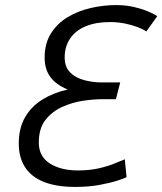

<svg xmlns="http://www.w3.org/2000/svg" viewBox="-20 -725 640 757"><path d="M277 12Q203 12 153.5 -7.5Q104 -27 79 -65.5Q54 -104 54 -159Q54 -220 79 -263Q104 -306 148 -333Q192 -360 247 -372Q201 -391 178.5 -421.5Q156 -452 156 -498Q156 -554 181 -593.5Q206 -633 247 -657.5Q288 -682 338 -693.5Q388 -705 438 -705Q478 -705 512 -696.5Q546 -688 569.5 -677.5Q593 -667 600 -661L557 -601Q544 -610 521.5 -618.5Q499 -627 471.5 -632.5Q444 -638 413 -638Q357 -638 317 -621Q277 -604 256 -572.5Q235 -541 235 -499Q235 -461 256.5 -439.5Q278 -418 312 -409Q346 -400 381 -400H454L437 -334H384Q352 -334 309.5 -328Q267 -322 226.5 -304Q186 -286 159.5 -252.5Q133 -219 133 -163Q133 -108 176.5 -80.5Q220 -53 287 -53Q335 -53 372.5 -62Q410 -71 435.5 -82Q461 -93 472 -97L479 -27Q476 -24 448 -14.5Q420 -5 375.5 3.5Q331 12 277 12Z"/></svg>

Font: Ubuntu Sans Mono
Style: Italic
Weight: 400
Italic angle: -13.5°
Monospace: yes
Designer: Dalton Maag Ltd
Foundry: Dalton Maag Ltd
Version: Version 1.006